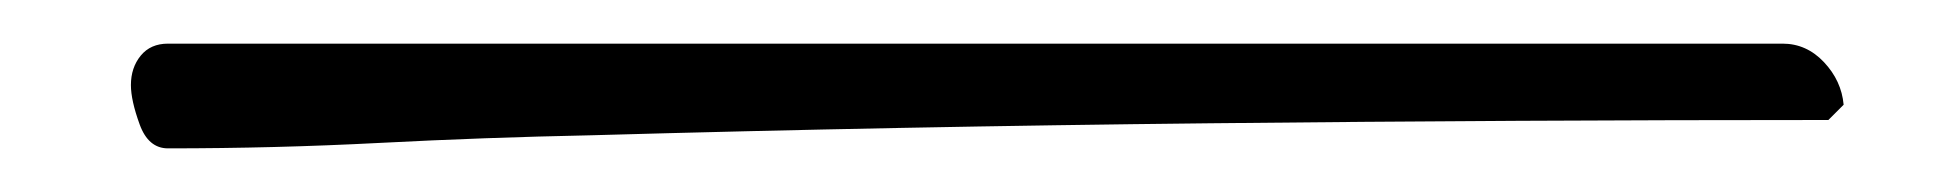

<svg xmlns="http://www.w3.org/2000/svg" viewBox="-20 -5 890 88"><path d="M57 63Q48 63 44 52Q40 41 40 34Q40 26 44.5 20.5Q49 15 57 15H797Q808 15 816 23.5Q824 32 825 43L818 50Q676 50 534.5 51.5Q393 53 251 57Q202 58 154 60.5Q106 63 57 63Z"/></svg>

Font: Hurricane
Style: Regular
Weight: 400
Designer: Robert E. Leuschke
Foundry: Robert E. Leuschke
Version: Version 1.010; ttfautohint (v1.8.3)